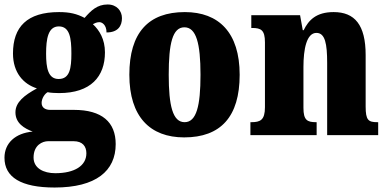

<svg xmlns="http://www.w3.org/2000/svg" viewBox="-33 -604 1731 858"><path d="M211 234C396 234 484 160 484 40C484 -58 423 -113 297 -113H191C171 -113 153 -122 153 -144C153 -165 168 -186 180 -192C191 -189 219 -188 231 -188C373 -188 436 -262 436 -370C436 -429 411 -469 382 -496C389 -499 398 -505 411 -505C423 -505 443 -493 443 -459C495 -459 512 -489 512 -523C512 -555 489 -584 448 -584C401 -584 374 -557 345 -524C311 -542 279 -550 231 -550C88 -550 25 -484 25 -365C25 -279 72 -228 132 -209C75 -178 36 -147 36 -102C36 -53 76 -30 113 -16C36 -9 -13 35 -13 101C-13 188 61 234 211 234ZM229 -251C182 -251 173 -300 173 -364C173 -431 182 -486 230 -486C279 -486 286 -433 286 -365C286 -299 279 -251 229 -251ZM214 170C162 170 117 148 117 100C117 44 157 27 182 27H296C336 27 353 50 353 81C353 137 300 170 214 170Z M790 10C953 10 1038 -82 1038 -270C1038 -458 945 -550 793 -550C630 -550 545 -458 545 -270C545 -82 638 10 790 10ZM792 -58C739 -58 721 -131 721 -270C721 -410 738 -482 791 -482C844 -482 863 -410 863 -270C863 -131 845 -58 792 -58Z M1086 0H1382V-58H1379C1340 -58 1323 -67 1323 -122V-305C1323 -384 1337 -457 1381 -457C1420 -457 1429 -408 1429 -323V0H1657V-58H1653C1613 -58 1601 -67 1601 -128V-358C1601 -493 1552 -550 1458 -550C1380 -550 1346 -514 1324 -469H1320L1308 -536H1090V-479H1094C1133 -479 1151 -470 1151 -415V-125C1151 -67 1130 -58 1090 -58H1086Z"/></svg>

Font: Noto Serif Ethiopic Condensed Black
Style: Regular
Weight: 900
Width: 3
Designer: Monotype Design Team
Foundry: Monotype Imaging Inc.
Version: Version 2.102